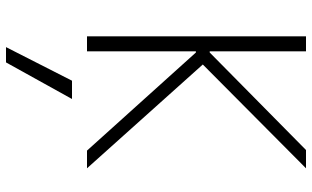

<svg xmlns="http://www.w3.org/2000/svg" viewBox="-220 -550 1040 640"><g transform="rotate(90 300.0 -230.0)"><path d="M101 0V-730H151V-409H155L480 -730H541L195 -386L541 0H482L155 -363H151V0ZM188 270 310 50H249L137 270Z"/></g></svg>

Font: M PLUS Code Latin 60 Light
Style: Regular
Weight: 300
Width: 7
Monospace: yes
Designer: Coji Morishita
Foundry: UNDERFOREST DESIGN
Version: Version 1.005; ttfautohint (v1.8.3)